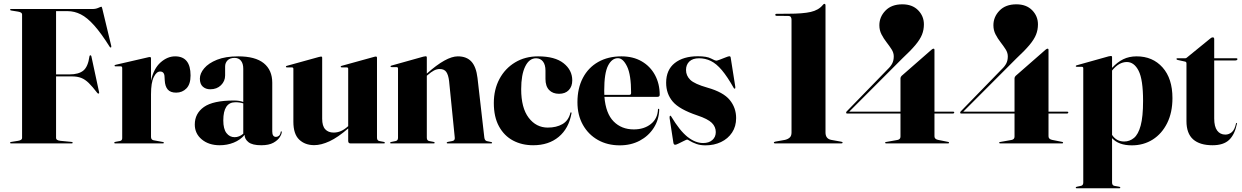

<svg xmlns="http://www.w3.org/2000/svg" viewBox="-20 -747 6469 1000"><path d="M461 -700Q478.5 -700 491.8 -706Q505 -712 508 -712Q510.5 -712 513 -701L559.5 -507.5Q560.5 -501 557.5 -499.5Q555 -498.5 551.5 -503Q506.5 -574.5 470.2 -615Q434 -655.5 400.8 -672.2Q367.5 -689 332 -689H272V-359.5H342Q390 -359.5 414.2 -379.5Q438.5 -399.5 446 -454Q447 -459 450.5 -459Q454.5 -459.5 456 -453.5L496 -267.5Q497.5 -261.5 494.5 -260Q491 -258.5 487.5 -262Q461.5 -296 442.2 -314.8Q423 -333.5 403 -341.2Q383 -349 356 -349H272V-28Q272 -16 295 -13.5L351.5 -8Q358.5 -7.5 358.5 -3.5Q358.5 0 353 0H38Q32.5 0 32.5 -3.5Q32.5 -7 39.5 -8L74 -13.5Q95 -17 95 -28V-672Q95 -683 74 -686.5L39.5 -692Q32.5 -693 32.5 -696.5Q32.5 -700 38 -700Z M766.5 -443V-327Q780.5 -390 816.2 -421.8Q852 -453.5 892 -453.5Q972.5 -453.5 972.5 -354Q972.5 -308.5 951 -286.5Q929.5 -264.5 897.5 -264.5Q867.5 -264.5 853.5 -281Q839.5 -297.5 838 -329L837 -346Q836.5 -374.5 814 -374.5Q795 -374.5 780.8 -345.5Q766.5 -316.5 766.5 -256V-34Q766.5 -19.5 779.5 -16.5L828.5 -7.5Q833.5 -6.5 833.5 -3.5Q833.5 0 828 0H580.5Q575 0 575 -3.5Q575 -7 582 -8.5L604.5 -12.5Q616.5 -15 616.5 -27V-392.5Q616.5 -401.5 609 -401.5H581Q576.5 -401.5 576.5 -405Q576.5 -408 582 -409.5L749 -448Q753 -449 755.5 -449.5Q758 -450 760.5 -450Q766.5 -450 766.5 -443Z M994.5 -98.5Q994.5 -156 1042.2 -189.8Q1090 -223.5 1198 -223.5Q1226.5 -223.5 1247 -216V-389Q1247 -416 1235 -430.8Q1223 -445.5 1202 -445.5Q1177.5 -445.5 1165 -432.5Q1152.5 -419.5 1152.5 -400.5V-354Q1152.5 -324.5 1131 -303.2Q1109.5 -282 1075 -282Q1051.5 -282 1036.2 -295.8Q1021 -309.5 1021 -337.5Q1021 -364.5 1043.5 -391.2Q1066 -418 1110.2 -435.8Q1154.5 -453.5 1220.5 -453.5Q1309.5 -453.5 1353.8 -417.8Q1398 -382 1398 -316V-62.5Q1398 -34 1417.5 -34Q1425.5 -34 1432.8 -39.8Q1440 -45.5 1442 -59.5Q1442.5 -63 1444.5 -63Q1447.5 -63 1447.5 -59.5Q1447.5 -49 1437.2 -32.8Q1427 -16.5 1403.8 -3.5Q1380.5 9.5 1340.5 9.5Q1294.5 9.5 1274.2 -6.5Q1254 -22.5 1254 -44.5Q1231.5 -18 1197.2 -4.2Q1163 9.5 1124.5 9.5Q1067.5 9.5 1031 -20.8Q994.5 -51 994.5 -98.5ZM1143 -120Q1143 -75.5 1159.5 -54Q1176 -32.5 1202 -32.5Q1226 -32.5 1247 -50.5V-208.5Q1229 -214.5 1206 -214.5Q1143 -214.5 1143 -120Z M1508 -113V-388.5Q1508 -396 1500 -396H1474Q1469 -396 1469 -400Q1469 -402.5 1473.5 -404L1640 -450Q1649 -452.5 1652 -452.5Q1658 -452.5 1658 -446V-128.5Q1658 -91 1673.8 -73.8Q1689.5 -56.5 1718 -56.5Q1756 -56.5 1790 -87L1793.5 -90V-388.5Q1793.5 -396 1786 -396H1760Q1754.5 -396 1754.5 -400Q1754.5 -402.5 1759 -404L1925.5 -450Q1933.5 -452.5 1937.5 -452.5Q1943.5 -452.5 1943.5 -446V-30Q1943.5 -15 1955.5 -12.5L1979 -8Q1984.5 -6.5 1984.5 -3.5Q1984.5 0 1980 0H1806Q1793.5 0 1793.5 -13V-78Q1740 -31.5 1696.2 -11.2Q1652.5 9 1616.5 9Q1568.5 9 1538.2 -20Q1508 -49 1508 -113Z M2203 -447.5V-364L2204 -364.5Q2304 -453.5 2364.5 -453.5Q2410 -453.5 2435 -426.5Q2460 -399.5 2467 -341L2502.5 -31Q2504.5 -14.5 2516 -12L2537.5 -7.5Q2543 -6.5 2543 -3.5Q2543 0 2538.5 0H2311.5Q2306.5 0 2306.5 -3.5Q2306.5 -6.5 2312.5 -8L2336 -12.5Q2350.5 -15 2348.5 -31L2319 -325Q2315 -357.5 2304.2 -372.5Q2293.5 -387.5 2270.5 -387.5Q2255 -387.5 2240.2 -379.8Q2225.5 -372 2209 -357.5L2203 -352.5V-30Q2203 -15 2215 -12.5L2238.5 -8Q2244 -6.5 2244 -3.5Q2244 0 2239.5 0H2016Q2012 0 2012 -3.5Q2012 -6.5 2017 -7.5L2041 -12.5Q2053 -15 2053 -29.5V-390Q2053 -397.5 2045.5 -397.5H2019.5Q2014 -397.5 2014 -401.5Q2014 -404 2019 -405.5L2185 -452Q2194 -454 2197 -454Q2203 -454 2203 -447.5Z M2960.5 -328.5Q2960.5 -296.5 2942.2 -277.5Q2924 -258.5 2891.5 -258.5Q2859 -258.5 2840 -278.2Q2821 -298 2821 -336V-379Q2821 -410 2807.8 -426.8Q2794.5 -443.5 2772 -443.5Q2736.5 -443.5 2715.5 -400.8Q2694.5 -358 2694.5 -282.5Q2694.5 -185 2733.5 -133.8Q2772.5 -82.5 2833 -82.5Q2878 -82.5 2909.2 -100.5Q2940.5 -118.5 2950.5 -158Q2951 -162.5 2954.5 -162Q2957.5 -161 2956.5 -156.5Q2942.5 -78 2890 -34.2Q2837.5 9.5 2757 9.5Q2698 9.5 2651.8 -15.2Q2605.5 -40 2578.8 -89Q2552 -138 2552 -210.5Q2552 -280.5 2581.2 -335.5Q2610.5 -390.5 2662.8 -422Q2715 -453.5 2782.5 -453.5Q2870 -453.5 2915.2 -417.8Q2960.5 -382 2960.5 -328.5Z M3416 -253Q3416 -242.5 3403.5 -242.5H3128Q3135 -156 3176 -114.5Q3217 -73 3281 -73Q3334.5 -73 3369.8 -101Q3405 -129 3407 -177Q3407 -180.5 3410 -180.5Q3413.5 -180.5 3413.5 -176Q3412 -123 3384.8 -80.8Q3357.5 -38.5 3311.8 -14.2Q3266 10 3208 10Q3143.5 10 3093.8 -18.2Q3044 -46.5 3015.8 -97Q2987.5 -147.5 2987.5 -214.5Q2987.5 -287.5 3015.8 -341.2Q3044 -395 3095.5 -424.2Q3147 -453.5 3216.5 -453.5Q3277.5 -453.5 3322.2 -427.5Q3367 -401.5 3391.5 -356Q3416 -310.5 3416 -253ZM3127 -275Q3127 -263.5 3127.5 -253H3258.5Q3267 -253 3267 -263Q3267 -357.5 3246 -400.8Q3225 -444 3198.5 -444Q3167 -444 3147 -405.2Q3127 -366.5 3127 -275Z M3642 -2Q3672.5 -2 3690.2 -17.8Q3708 -33.5 3708 -59Q3708 -86.5 3687.5 -107Q3667 -127.5 3611.5 -146Q3518 -177.5 3483.8 -218Q3449.5 -258.5 3449.5 -316Q3449.5 -383 3494.2 -418.5Q3539 -454 3614.5 -454Q3661 -454 3683 -442.5Q3705 -431 3710 -431Q3715.5 -431 3730.2 -436.8Q3745 -442.5 3759.5 -448.2Q3774 -454 3778.5 -454Q3784.5 -454 3785.5 -448L3809.5 -296Q3811 -287 3807.5 -285.5Q3804.5 -284 3802 -288Q3768.5 -347.5 3739.8 -381.5Q3711 -415.5 3682.2 -429.5Q3653.5 -443.5 3621 -443.5Q3588 -443.5 3570.5 -426.8Q3553 -410 3553 -382.5Q3553 -353 3575.2 -331.2Q3597.5 -309.5 3664.5 -290.5Q3747.5 -267 3780.8 -226.2Q3814 -185.5 3814 -132Q3814 -88.5 3792.8 -56.5Q3771.5 -24.5 3735.2 -7.2Q3699 10 3654.5 10Q3627 10 3606.5 2.5Q3586 -5 3574 -12.5Q3562 -20 3559 -20Q3555.5 -20 3542.2 -13.2Q3529 -6.5 3515.2 0.2Q3501.5 7 3496.5 7Q3488.5 7 3487 -5L3467.5 -132Q3466.5 -142 3470.5 -144.5Q3471.5 -145.5 3475.5 -141Q3520 -66.5 3560.8 -34.2Q3601.5 -2 3642 -2Z M4025 -664.5Q4018 -664.5 4018 -670Q4018 -675 4024.5 -675L4086.5 -675.5Q4162 -675.5 4202.5 -684.8Q4243 -694 4265 -720.5Q4270 -727 4273.5 -727Q4279.5 -727 4279.5 -718.5V-57Q4279.5 -24.5 4309 -18.5L4361.5 -9Q4368.5 -7.5 4368.5 -4.5Q4368.5 0 4361.5 0H4018Q4010.5 0 4010.5 -5Q4010.5 -7.5 4018.5 -9.5L4068.5 -18.5Q4083.5 -22 4093 -30.5Q4102.5 -39 4102.5 -57V-644Q4102.5 -664 4086 -664Z M4603 -386Q4619 -401 4627 -416.5Q4635 -432 4635 -453.5Q4635 -472 4623.8 -489.8Q4612.5 -507.5 4597.5 -526.8Q4582.5 -546 4571.2 -567.8Q4560 -589.5 4560 -615.5Q4560 -659 4591.8 -691.8Q4623.5 -724.5 4679.5 -724.5Q4731.5 -724.5 4761.8 -693.8Q4792 -663 4792 -620Q4792 -591.5 4782 -566.5Q4772 -541.5 4747.5 -512.2Q4723 -483 4679.5 -442.5L4403 -165.5H4670V-339.5Q4670 -346 4676 -352L4831.5 -488Q4838 -493.5 4842 -493.5Q4847 -493.5 4847 -487V-165.5H4944Q4950 -165.5 4950 -161.5Q4950 -155.5 4941 -155.5H4847V-37Q4847 -22.5 4865.5 -18.5L4918 -8Q4923 -7 4923 -4Q4923 0 4918 0H4596Q4590 0 4590 -4Q4590 -7 4595 -7.5L4654 -18Q4670 -21 4670 -35.5V-155.5H4392.5Q4387 -155.5 4387 -161Q4387 -164.5 4390.5 -167.5Z M5197 -386Q5213 -401 5221 -416.5Q5229 -432 5229 -453.5Q5229 -472 5217.8 -489.8Q5206.5 -507.5 5191.5 -526.8Q5176.5 -546 5165.2 -567.8Q5154 -589.5 5154 -615.5Q5154 -659 5185.8 -691.8Q5217.5 -724.5 5273.5 -724.5Q5325.5 -724.5 5355.8 -693.8Q5386 -663 5386 -620Q5386 -591.5 5376 -566.5Q5366 -541.5 5341.5 -512.2Q5317 -483 5273.5 -442.5L4997 -165.5H5264V-339.5Q5264 -346 5270 -352L5425.5 -488Q5432 -493.5 5436 -493.5Q5441 -493.5 5441 -487V-165.5H5538Q5544 -165.5 5544 -161.5Q5544 -155.5 5535 -155.5H5441V-37Q5441 -22.5 5459.5 -18.5L5512 -8Q5517 -7 5517 -4Q5517 0 5512 0H5190Q5184 0 5184 -4Q5184 -7 5189 -7.5L5248 -18Q5264 -21 5264 -35.5V-155.5H4986.5Q4981 -155.5 4981 -161Q4981 -164.5 4984.5 -167.5Z M5772 -449V-393.5Q5799.5 -423.5 5830.2 -438.5Q5861 -453.5 5900 -453.5Q5983.5 -453.5 6035 -395.8Q6086.5 -338 6086.5 -236Q6086.5 -161 6059 -105.8Q6031.5 -50.5 5983.8 -20.2Q5936 10 5875 10Q5806 10 5772 -27.5V203.5Q5772 218.5 5784 221L5809.5 225.5Q5815 227 5815 230Q5815 233.5 5810.5 233.5H5587Q5583 233.5 5583 230Q5583 226.5 5589 225.5L5610 221Q5622 218.5 5622 204V-391.5Q5622 -399 5614.5 -399H5588.5Q5583 -399 5583 -403Q5583 -405.5 5588 -407L5754 -453.5Q5763 -455.5 5766 -455.5Q5772 -455.5 5772 -449ZM5849 -424Q5807.5 -424 5772 -379.5V-44.5Q5794.5 -10 5835 -10Q5863.5 -10 5886 -28.5Q5908.5 -47 5921 -93Q5933.5 -139 5933.5 -221.5Q5933.5 -333 5910.2 -378.5Q5887 -424 5849 -424Z M6153 -426 6112.5 -435Q6107.5 -436.5 6107.5 -440Q6107.5 -443.5 6111 -443.5H6153Q6158 -443.5 6161.5 -447L6283 -546Q6290 -552.5 6296.5 -552.5Q6304 -552.5 6304 -543V-443.5H6420Q6425 -443.5 6425 -439.5Q6425 -432 6411.5 -432H6304V-130Q6304 -87.5 6319.5 -66.8Q6335 -46 6362 -46Q6380.5 -46 6395.5 -58.5Q6410.5 -71 6417.5 -103.5Q6418.5 -107 6421 -106.8Q6423.5 -106.5 6422.5 -103Q6411 -46 6381.5 -18.2Q6352 9.5 6295.5 9.5Q6229 9.5 6194.2 -21.2Q6159.5 -52 6159.5 -116V-416.5Q6159.5 -424.5 6153 -426Z"/></svg>

Font: Fraunces 144pt
Style: Bold
Weight: 700
Version: Version 1.000;[b76b70a41]